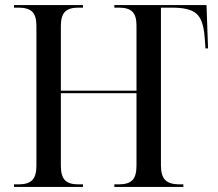

<svg xmlns="http://www.w3.org/2000/svg" viewBox="-20 -734 855 754"><path d="M35 0V-10H54Q90 -10 106.5 -26.5Q123 -43 123 -83V-633Q123 -672 106.5 -688Q90 -704 53 -704H35V-714H306V-704H287Q251 -704 235 -687.5Q219 -671 219 -632V-378H516V-634Q516 -672 500 -688Q484 -704 447 -704H429V-714H791L797 -544H787L784 -584Q781 -630 769 -656Q757 -682 730.5 -693Q704 -704 657 -704H612V-84Q612 -44 629 -27Q646 -10 684 -10H700V0H429V-10H447Q484 -10 500 -26.5Q516 -43 516 -83V-368H219V-83Q219 -43 235 -26.5Q251 -10 287 -10H306V0Z"/></svg>

Font: Noto Serif Display SemiCondensed
Style: Regular
Weight: 400
Width: 4
Designer: Monotype Design Team
Foundry: Monotype Imaging Inc.
Version: Version 2.009